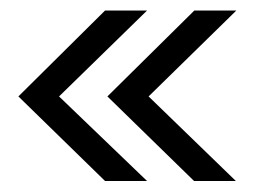

<svg xmlns="http://www.w3.org/2000/svg" viewBox="-20 -462 473 357"><path d="M253.4 -442.4 89.8 -282.7 253.4 -125.5H175.3L14.2 -282.7L175.3 -442.4ZM419.4 -442.4 256.3 -282.7 418.5 -125.5H340.8L179.7 -282.7L341.3 -442.4Z"/></svg>

Font: Epilogue SemiBold
Style: Regular
Weight: 600
Designer: Tyler Finck
Foundry: Etcetera Type Co
Version: Version 2.112